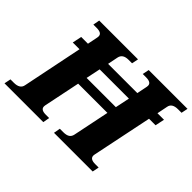

<svg xmlns="http://www.w3.org/2000/svg" viewBox="-167 -954 1207 1207"><g transform="rotate(45 436.5 -350.0)"><path d="M900 -700 891 -656H860Q806 -656 800 -617L786 -547H844L831 -485H773L690 -83Q689 -80 689 -74Q689 -44 735 -44H766L757 0H413L421 -44H451Q479 -44 493.5 -53.5Q508 -63 512 -83L562 -326H302L252 -83Q251 -79 251 -73Q251 -44 296 -44H326L318 0H-27L-18 -44H12Q66 -44 73 -83L155 -485H95L108 -547H168L182 -617Q183 -621 183 -627Q183 -656 137 -656H107L115 -700H460L451 -656H420Q369 -656 361 -617L347 -547H607L621 -617Q622 -621 622 -627Q622 -656 576 -656H546L555 -700ZM594 -485H334L314 -389H574Z"/></g></svg>

Font: Taviraj
Style: Bold Italic
Weight: 700
Italic angle: -12°
Designer: Katatrad Team
Foundry: CadsonDemak
Version: Version 1.001